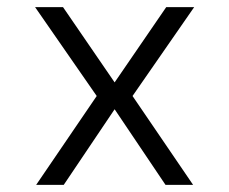

<svg xmlns="http://www.w3.org/2000/svg" viewBox="-20 -516 640 536"><path d="M81 0 250 -248 78 -496H156L300 -286L444 -496H522L350 -248L519 0H442L300 -211L158 0Z"/></svg>

Font: DM Mono Light
Style: Regular
Weight: 300
Designer: Colophon Foundry
Foundry: Colophon Foundry
Version: Version 1.000; ttfautohint (v1.8.2.53-6de2)